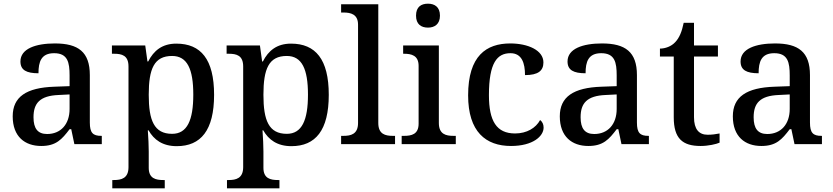

<svg xmlns="http://www.w3.org/2000/svg" viewBox="-20 -783 4525 1043"><path d="M204 10C285 10 316 -26 358 -81H367L384 0H533V-45H530C485 -45 468 -61 468 -117V-375C468 -501 405 -547 278 -547C175 -547 91 -519 91 -449C91 -402 124 -385 189 -385C189 -448 204 -494 274 -494C348 -494 358 -444 358 -373V-315L276 -312C123 -307 49 -257 49 -151C49 -41 115 10 204 10ZM236 -55C185 -55 162 -85 162 -146C162 -222 196 -263 299 -267L358 -270V-191C358 -108 310 -55 236 -55Z M590 240H875V195H867C827 195 788 187 788 129V40C788 14 786 -39 783 -75H787C816 -24 863 11 940 11C1071 11 1143 -75 1143 -268C1143 -461 1071 -546 938 -546C861 -546 815 -508 785 -449H781L769 -536H588V-491H600C642 -491 678 -482 678 -422V125C678 186 639 195 599 195H590ZM915 -56C817 -56 788 -129 788 -268C788 -409 817 -479 915 -479C997 -479 1030 -408 1030 -269C1030 -130 997 -56 915 -56Z M1213 240H1498V195H1490C1450 195 1411 187 1411 129V40C1411 14 1409 -39 1406 -75H1410C1439 -24 1486 11 1563 11C1694 11 1766 -75 1766 -268C1766 -461 1694 -546 1561 -546C1484 -546 1438 -508 1408 -449H1404L1392 -536H1211V-491H1223C1265 -491 1301 -482 1301 -422V125C1301 186 1262 195 1222 195H1213ZM1538 -56C1440 -56 1411 -129 1411 -268C1411 -409 1440 -479 1538 -479C1620 -479 1653 -408 1653 -269C1653 -130 1620 -56 1538 -56Z M1833 0H2126V-45H2114C2073 -45 2035 -54 2035 -115V-760H1833V-715H1846C1885 -715 1925 -706 1925 -649V-115C1925 -54 1886 -45 1846 -45H1833Z M2305 -633C2340 -633 2370 -651 2370 -698C2370 -746 2340 -763 2305 -763C2268 -763 2240 -746 2240 -698C2240 -651 2268 -633 2305 -633ZM2162 0H2456V-45H2443C2402 -45 2364 -54 2364 -115V-536H2170V-491H2175C2215 -491 2254 -482 2254 -425V-111C2254 -53 2215 -45 2175 -45H2162Z M2756 10C2875 10 2933 -43 2933 -90C2933 -108 2926 -122 2914 -131C2891 -88 2842 -58 2778 -58C2677 -58 2636 -126 2636 -266C2636 -443 2681 -494 2753 -494C2815 -494 2832 -440 2832 -375C2904 -375 2932 -399 2932 -444C2932 -510 2848 -547 2752 -547C2622 -547 2523 -480 2523 -265C2523 -67 2619 10 2756 10Z M3176 10C3257 10 3288 -26 3330 -81H3339L3356 0H3505V-45H3502C3457 -45 3440 -61 3440 -117V-375C3440 -501 3377 -547 3250 -547C3147 -547 3063 -519 3063 -449C3063 -402 3096 -385 3161 -385C3161 -448 3176 -494 3246 -494C3320 -494 3330 -444 3330 -373V-315L3248 -312C3095 -307 3021 -257 3021 -151C3021 -41 3087 10 3176 10ZM3208 -55C3157 -55 3134 -85 3134 -146C3134 -222 3168 -263 3271 -267L3330 -270V-191C3330 -108 3282 -55 3208 -55Z M3786 10C3828 10 3871 0 3889 -8V-58C3868 -54 3848 -51 3824 -51C3777 -51 3750 -81 3750 -146V-476H3880V-536H3750V-659H3694C3684 -610 3670 -577 3648 -554C3627 -531 3594 -519 3565 -519V-476H3640V-146C3640 -30 3688 10 3786 10Z M4116 10C4197 10 4228 -26 4270 -81H4279L4296 0H4445V-45H4442C4397 -45 4380 -61 4380 -117V-375C4380 -501 4317 -547 4190 -547C4087 -547 4003 -519 4003 -449C4003 -402 4036 -385 4101 -385C4101 -448 4116 -494 4186 -494C4260 -494 4270 -444 4270 -373V-315L4188 -312C4035 -307 3961 -257 3961 -151C3961 -41 4027 10 4116 10ZM4148 -55C4097 -55 4074 -85 4074 -146C4074 -222 4108 -263 4211 -267L4270 -270V-191C4270 -108 4222 -55 4148 -55Z"/></svg>

Font: Noto Serif Tamil Medium
Style: Italic
Weight: 500
Italic angle: -12°
Designer: Indian Type Foundry, Tom Grace, and the Monotype Design Team
Foundry: Monotype Imaging Inc.
Version: Version 2.003